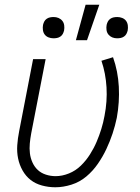

<svg xmlns="http://www.w3.org/2000/svg" viewBox="-20 -780 590 812"><path d="M214 12Q185 12 157.5 4.5Q130 -3 109.5 -19Q89 -35 75.5 -59Q62 -83 56.5 -110Q51 -137 53 -166Q55 -195 61 -225L120 -530H173L112 -216Q108 -194 106 -173Q104 -152 106.5 -131.5Q109 -111 117.5 -92.5Q126 -74 140 -61Q154 -48 174 -41.5Q194 -35 215 -35Q243 -35 271.5 -46.5Q300 -58 322 -79.5Q344 -101 360.5 -127Q377 -153 388.5 -180Q400 -207 408.5 -234.5Q417 -262 422 -290Q434 -351 430.5 -410.5Q427 -470 409 -523L458 -538Q479 -479 482.5 -413.5Q486 -348 474 -282Q467 -248 456 -215Q445 -182 430 -150Q415 -118 394 -87.5Q373 -57 345 -33.5Q317 -10 282 1Q247 12 214 12ZM475 -618Q464 -618 454.5 -622Q445 -626 438.5 -634Q432 -642 430.5 -653Q429 -664 431 -675Q433 -683 436.5 -689.5Q440 -696 446.5 -700.5Q453 -705 460.5 -706.5Q468 -708 476 -708Q487 -708 497 -704Q507 -700 513 -692Q519 -684 520.5 -673Q522 -662 520 -651Q518 -643 514.5 -636.5Q511 -630 504.5 -625.5Q498 -621 490.5 -619.5Q483 -618 475 -618ZM206 -618Q195 -618 185 -622Q175 -626 169 -634Q163 -642 161.5 -653Q160 -664 162 -675Q164 -683 167.5 -689.5Q171 -696 177.5 -700.5Q184 -705 191.5 -706.5Q199 -708 207 -708Q218 -708 227.5 -704Q237 -700 243.5 -692Q250 -684 251.5 -673Q253 -662 251 -651Q249 -643 245.5 -636.5Q242 -630 235.5 -625.5Q229 -621 221.5 -619.5Q214 -618 206 -618ZM301 -610 342 -760H400L348 -610Z"/></svg>

Font: Lode Dark
Style: Italic
Weight: 400
Italic angle: -11°
Monospace: yes
Designer: Belleve Invis
Foundry: Belleve Invis
Version: Version 29.2.0; ttfautohint (v1.8.3)